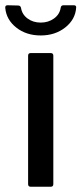

<svg xmlns="http://www.w3.org/2000/svg" viewBox="-45 -711 310 731"><path d="M62 -10V-499Q62 -509 72 -509H148Q158 -509 158 -499V-10Q158 0 148 0H72Q62 0 62 -10ZM-25 -681V-683Q-25 -691 -16 -691L24 -690Q33 -690 35 -681Q39 -656 60 -640.5Q81 -625 110 -625Q139 -625 160.5 -640.5Q182 -656 186 -681Q187 -691 197 -691H236Q246 -691 245 -682Q242 -637 203.5 -606.5Q165 -576 110 -576Q55 -576 17 -606Q-21 -636 -25 -681Z"/></svg>

Font: Amber EN Medium
Style: Regular
Weight: 500
Designer: Jeremy Tribby
Foundry: Tribby Type Co.
Version: Version 1.403 November 24, 2021